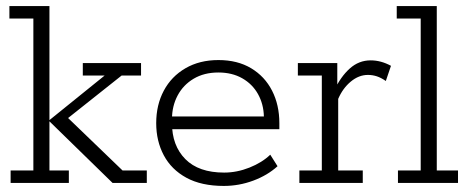

<svg xmlns="http://www.w3.org/2000/svg" viewBox="-20 -603 1550 633"><path d="M143 -41H207V0H15V-41H90V-542H11V-583H143V-207L325 -354H253V-395H445V-354H381L182 -196L194 -224L384 -41H464V0H351L143 -203Z M718 10Q644 10 594.5 -17Q545 -44 520 -91Q495 -138 495 -197Q495 -257 520 -304Q545 -351 591.5 -378Q638 -405 700 -405Q763 -405 808 -378Q853 -351 877 -304Q901 -257 901 -197V-177H529V-219H850Q849 -260 830.5 -293Q812 -326 778.5 -345Q745 -364 700 -364Q653 -364 618.5 -343.5Q584 -323 565.5 -288Q547 -253 547 -210V-197Q547 -123 591 -78.5Q635 -34 719 -34Q761 -34 802.5 -50.5Q844 -67 871 -93L895 -55Q862 -25 815 -7.5Q768 10 718 10Z M967 0V-41H1041V-354H962V-395H1092V-301L1082 -305Q1103 -350 1133 -377Q1163 -404 1202 -404Q1236 -404 1269 -386L1252 -336Q1236 -347 1222 -351.5Q1208 -356 1193 -356Q1163 -356 1136.5 -334Q1110 -312 1095 -277V-41H1176V0Z M1292 0V-41H1367V-542H1288V-583H1420V-41H1490V0Z"/></svg>

Font: Rokkitt SemiBold Light
Style: Regular
Weight: 300
Version: Version 3.103